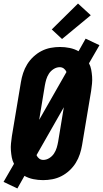

<svg xmlns="http://www.w3.org/2000/svg" viewBox="-36 -1008 581 1083"><path d="M62 55 -16 18 43 -84Q34 -101 30.5 -120Q27 -139 25.5 -159Q24 -179 26 -199Q28 -219 31 -240L82 -545Q86 -570 94.5 -596Q103 -622 117.5 -645.5Q132 -669 153 -688.5Q174 -708 198.5 -720.5Q223 -733 249.5 -738Q276 -743 302 -743Q330 -743 357 -737.5Q384 -732 407 -719L447 -790L525 -753L466 -651Q475 -634 478.5 -615Q482 -596 483.5 -576Q485 -556 483 -536Q481 -516 478 -495L427 -190Q423 -165 414.5 -139Q406 -113 391.5 -89.5Q377 -66 356 -46.5Q335 -27 310.5 -14.5Q286 -2 259.5 3Q233 8 207 8Q179 8 152 2.5Q125 -3 102 -16ZM185 -332 339 -602Q334 -614 324 -621.5Q314 -629 301 -629Q283 -629 266.5 -618.5Q250 -608 240 -592.5Q230 -577 225 -560Q220 -543 217 -526ZM208 -106Q226 -106 242.5 -116.5Q259 -127 269 -142.5Q279 -158 284 -175Q289 -192 292 -209L324 -403L170 -133Q175 -121 185 -113.5Q195 -106 208 -106ZM314 -788 256 -842 404 -988 476 -922Z"/></svg>

Font: Iosevka Curly Heavy
Style: Italic
Weight: 900
Italic angle: -9°
Monospace: yes
Designer: Belleve Invis
Foundry: Belleve Invis
Version: Version 22.1.2; ttfautohint (v1.8.4)